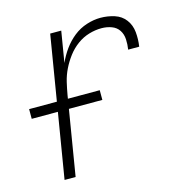

<svg xmlns="http://www.w3.org/2000/svg" viewBox="-84 -608 669 688"><g transform="rotate(-15 250.0 -264.0)"><path d="M73 0 159 -520H200L181 -405Q192 -430 208.5 -453Q225 -476 247 -493.5Q269 -511 295.5 -519.5Q322 -528 347 -528Q374 -528 399 -520Q424 -512 439 -492Q454 -472 456.5 -445.5Q459 -419 455 -392H414Q417 -411 416 -430Q415 -449 405.5 -463.5Q396 -478 378.5 -484.5Q361 -491 341 -491Q318 -491 294.5 -484Q271 -477 250.5 -462Q230 -447 214.5 -426.5Q199 -406 188 -383.5Q177 -361 171.5 -337.5Q166 -314 162 -291L114 0ZM278 -242H16V-278H278Z"/></g></svg>

Font: Iosevka Curly Extralight
Style: Italic
Weight: 200
Italic angle: -9°
Monospace: yes
Designer: Belleve Invis
Foundry: Belleve Invis
Version: Version 22.1.2; ttfautohint (v1.8.4)